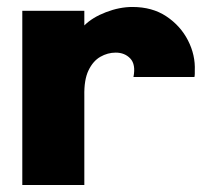

<svg xmlns="http://www.w3.org/2000/svg" viewBox="-20 -531 590 551"><path d="M44 0V-500H222V-458Q245 -481 284 -496Q323 -511 360 -511Q417 -511 457.5 -484Q498 -457 519.5 -415Q541 -373 539 -328Q539 -324 539 -319.5Q539 -315 538 -310H363Q370 -346 354 -363Q338 -380 312 -380Q289 -380 268 -368Q247 -356 234 -329Q221 -302 222 -256V0Z"/></svg>

Font: Panamera Black
Style: Regular
Weight: 900
Designer: Bastien Sozeau
Foundry: NBR — Bastien Sozeau
Version: Version 3.002; ttfautohint (v1.8.4.7-5d5b);gftools[0.9.33]